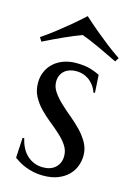

<svg xmlns="http://www.w3.org/2000/svg" viewBox="-116 -780 586 849"><g transform="rotate(15 177.0 -355.0)"><path d="M295.9 -401.9 289.1 -400.9Q285.6 -412.1 278.1 -424.8Q270.5 -437.5 258.5 -448.2Q246.6 -459 229.7 -466.1Q212.9 -473.1 190.9 -473.1Q175.8 -473.1 162.4 -468.8Q148.9 -464.4 138.9 -455.8Q128.9 -447.3 123 -434.6Q117.2 -421.9 117.2 -404.8Q117.2 -380.9 132.1 -359.1Q147 -337.4 169.4 -316.2Q191.9 -294.9 218 -273.4Q244.1 -252 266.6 -228.5Q289.1 -205.1 304 -178.5Q318.8 -151.9 318.8 -121.1Q318.8 -96.2 310.1 -72.5Q301.3 -48.8 283 -30.3Q264.6 -11.7 236.1 -0.2Q207.5 11.2 168 11.2Q144.5 11.2 124.3 6.8Q104 2.4 87.2 -4.2Q70.3 -10.7 56.9 -18.8Q43.5 -26.9 33.2 -34.2L38.1 -127H45.9Q50.8 -104 60.5 -85Q70.3 -65.9 84.7 -52.5Q99.1 -39.1 117.7 -31.5Q136.2 -23.9 158.2 -23.9Q194.3 -23.9 215.6 -43.9Q236.8 -64 236.8 -96.2Q236.8 -122.1 222.4 -143.8Q208 -165.5 186 -185.5Q164.1 -205.6 138.9 -225.6Q113.8 -245.6 91.8 -268.3Q69.8 -291 55.4 -318.1Q41 -345.2 41 -379.9Q41 -408.2 51.5 -431.9Q62 -455.6 80.8 -472.4Q99.6 -489.3 125.5 -498.5Q151.4 -507.8 182.1 -507.8Q222.7 -507.8 249.8 -499.3Q276.9 -490.7 291 -482.9ZM177.2 -721.2Q205.6 -695.3 235.8 -669.9Q262.2 -647.9 293.9 -623Q325.7 -598.1 357.4 -577.1L346.2 -559.1Q325.2 -569.3 302.2 -580.3Q279.3 -591.3 257.1 -601.6Q234.9 -611.8 214.4 -620.4Q193.8 -628.9 177.2 -634.8Q160.6 -628.9 140.4 -620.4Q120.1 -611.8 97.9 -601.8Q75.7 -591.8 52.7 -580.8Q29.8 -569.8 8.3 -559.1L-2.9 -577.1Q28.8 -598.1 60.5 -623Q92.3 -647.9 118.7 -669.9Q148.9 -695.3 177.2 -721.2Z"/></g></svg>

Font: Marcellus
Style: Regular
Weight: 400
Designer: Astigmatic (AOETI)
Foundry: Astigmatic (AOETI)
Version: Version 1.000